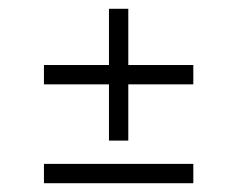

<svg xmlns="http://www.w3.org/2000/svg" viewBox="-20 -460 540 437"><path d="M228 -268H80V-312H228V-440H272V-312H420V-268H272V-140H228ZM80 -87H420V-43H80Z"/></svg>

Font: Gulzar
Style: Regular
Weight: 400
Designer: Borna Izadpanah, Alice Savoie, Simon Cozens, Fiona Ross
Version: Version 1.000;[7b34f74]; ttfautohint (v1.8.4)